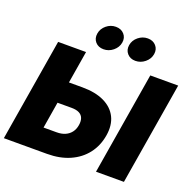

<svg xmlns="http://www.w3.org/2000/svg" viewBox="-159 -1117 1293 1281"><g transform="rotate(20 487.0 -477.0)"><path d="M204.1 -498H377Q469.7 -498 532.2 -468Q594.7 -438 622.3 -382.6Q649.9 -327.1 637.2 -251Q624.5 -174.3 580.8 -117.9Q537.1 -61.5 467.5 -30.8Q397.9 0 306.6 0H0.5L121.1 -727.5H319.3L225.1 -157.2H317.9Q352.5 -157.2 378.2 -168.5Q403.8 -179.7 420.2 -201.2Q436.5 -222.7 441.4 -252.9Q446.3 -282.2 438.7 -302.7Q431.2 -323.2 410.6 -334Q390.1 -344.7 356 -344.7H179.2ZM973.6 -727.5 853 0H654.8L775.4 -727.5ZM647.9 -784.7Q610.8 -784.7 589.4 -809.3Q567.9 -834 573.7 -869.6Q579.6 -905.3 609.4 -929.7Q639.2 -954.1 676.3 -954.1Q713.4 -954.1 735.1 -929.7Q756.8 -905.3 751 -869.6Q745.1 -834 715.1 -809.3Q685.1 -784.7 647.9 -784.7ZM421.9 -784.7Q384.3 -784.7 363 -809.3Q341.8 -834 347.7 -869.6Q353.5 -905.3 383.1 -929.7Q412.6 -954.1 449.7 -954.1Q487.3 -954.1 509 -929.7Q530.8 -905.3 524.9 -869.6Q519 -834 489 -809.3Q459 -784.7 421.9 -784.7Z"/></g></svg>

Font: Inter 18pt Black
Style: Italic
Weight: 900
Italic angle: -9.3988°
Designer: Rasmus Andersson
Foundry: rsms
Version: Version 4.001;git-66647c0bb